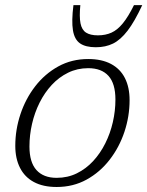

<svg xmlns="http://www.w3.org/2000/svg" viewBox="-20 -736 588 766"><path d="M332 -500.5Q386 -500.5 423 -480.8Q460 -461 478.5 -424.2Q497 -387.5 497 -336.5Q497 -272 476.5 -210.2Q456 -148.5 417.5 -98.8Q379 -49 325.5 -19.5Q272 10 206 10Q152 10 115.2 -9.8Q78.5 -29.5 59.8 -66.5Q41 -103.5 41 -154Q41 -218.5 61.5 -280.2Q82 -342 120.5 -391.8Q159 -441.5 212.5 -471Q266 -500.5 332 -500.5ZM206 -26.5Q250 -26.5 286.5 -44.5Q323 -62.5 351.5 -93.2Q380 -124 400 -164Q420 -204 430.2 -248.8Q440.5 -293.5 440.5 -339Q440.5 -402.5 412.8 -433.2Q385 -464 332 -464Q288.5 -464 251.8 -446Q215 -428 186.5 -397.2Q158 -366.5 138 -326.5Q118 -286.5 107.8 -241.8Q97.5 -197 97.5 -151.5Q97.5 -88.5 125.5 -57.5Q153.5 -26.5 206 -26.5ZM370.5 -595Q401 -595 424.8 -605.8Q448.5 -616.5 470 -642.8Q491.5 -669 514.5 -715.5H547.5Q517 -650 489 -613.5Q461 -577 431 -562.2Q401 -547.5 362.5 -547.5Q321.5 -547.5 299.2 -563Q277 -578.5 271 -615.2Q265 -652 273 -715.5H300.5Q296 -669 301.2 -642.8Q306.5 -616.5 323.5 -605.8Q340.5 -595 370.5 -595Z"/></svg>

Font: Newsreader 9pt Light
Style: Italic
Weight: 300
Italic angle: -17°
Designer: Hugues Gentile
Foundry: Production Type
Version: Version 1.003